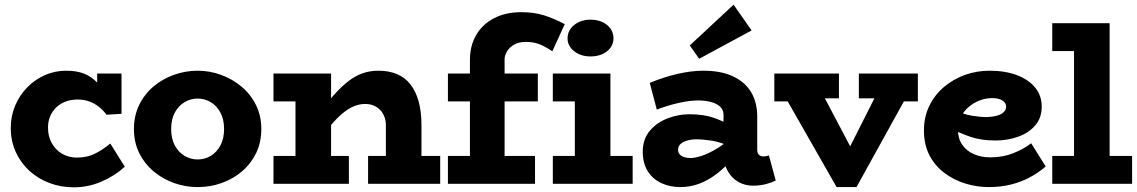

<svg xmlns="http://www.w3.org/2000/svg" viewBox="-20 -785 4858 820"><path d="M296 15Q240 15 191 -3.5Q142 -22 105 -56Q68 -90 47 -136.5Q26 -183 26 -238Q26 -290 45 -334.5Q64 -379 97 -412.5Q130 -446 172.5 -464.5Q215 -483 262 -483Q308 -483 339 -470.5Q370 -458 393.5 -434Q417 -410 438 -375L395 -381V-471H499V-299L435 -295Q420 -315 401.5 -329.5Q383 -344 360.5 -352Q338 -360 311 -360Q284 -360 261 -351.5Q238 -343 221 -327Q204 -311 194.5 -289Q185 -267 185 -240Q185 -203 201 -174Q217 -145 245 -128.5Q273 -112 308 -112Q351 -112 384 -128Q417 -144 451 -172L513 -73Q469 -33 412.5 -9Q356 15 296 15Z M824 14Q772 14 723 -3.5Q674 -21 635.5 -53.5Q597 -86 574.5 -131.5Q552 -177 552 -234Q552 -291 574.5 -337Q597 -383 635.5 -415.5Q674 -448 723 -465.5Q772 -483 824 -483Q875 -483 923.5 -465.5Q972 -448 1011 -415.5Q1050 -383 1073 -337Q1096 -291 1096 -234Q1096 -177 1074 -131.5Q1052 -86 1014 -53.5Q976 -21 927 -3.5Q878 14 824 14ZM824 -104Q855 -104 880.5 -119.5Q906 -135 921.5 -164Q937 -193 937 -234Q937 -275 921.5 -304Q906 -333 880.5 -348.5Q855 -364 824 -364Q794 -364 768 -348.5Q742 -333 726.5 -304Q711 -275 711 -234Q711 -193 726.5 -164Q742 -135 768 -119.5Q794 -104 824 -104Z M1628 0V-250Q1628 -269 1622 -285.5Q1616 -302 1604.5 -314.5Q1593 -327 1576.5 -334Q1560 -341 1539 -341Q1515 -341 1491 -331Q1467 -321 1442.5 -300.5Q1418 -280 1393 -250Q1368 -220 1341 -180V-299Q1376 -346 1407 -380.5Q1438 -415 1467.5 -438Q1497 -461 1528.5 -472Q1560 -483 1596 -483Q1641 -483 1675.5 -468.5Q1710 -454 1733 -424.5Q1756 -395 1768 -351.5Q1780 -308 1780 -250V0ZM1148 0V-119H1470V0ZM1242 0V-471H1394V0ZM1148 -352V-471H1357V-352ZM1552 0V-119H1860V0Z M1987 -66V-529Q1987 -590 2014 -636Q2041 -682 2090.5 -707.5Q2140 -733 2206 -733Q2260 -733 2302 -720Q2344 -707 2392 -682L2339 -566Q2306 -588 2281.5 -597Q2257 -606 2226 -606Q2195 -606 2175 -594Q2155 -582 2145 -565Q2135 -548 2135 -532V-66ZM1893 0V-119H2265V0ZM1893 -352V-471H2277V-352ZM2435 -40V-471H2587V-40ZM2341 0V-119H2682V0ZM2341 -352V-471H2545V-352ZM2501 -544Q2461 -544 2432.5 -566Q2404 -588 2404 -621Q2404 -656 2432.5 -678.5Q2461 -701 2501 -701Q2545 -701 2572.5 -678.5Q2600 -656 2600 -621Q2600 -588 2572.5 -566Q2545 -544 2501 -544Z M3195 8Q3162 8 3133.5 -8Q3105 -24 3087.5 -55.5Q3070 -87 3070 -132V-295Q3070 -316 3055.5 -329.5Q3041 -343 3016 -349.5Q2991 -356 2961 -356Q2927 -356 2881 -346Q2835 -336 2785 -317L2755 -431Q2815 -456 2874 -469.5Q2933 -483 2983 -483Q3061 -483 3112.5 -458Q3164 -433 3189 -389.5Q3214 -346 3214 -288V-146Q3214 -130 3221.5 -123.5Q3229 -117 3239 -117Q3247 -117 3253.5 -118.5Q3260 -120 3264 -121L3293 -14Q3280 -7 3254 0.5Q3228 8 3195 8ZM2885 14Q2842 14 2805.5 -2.5Q2769 -19 2747 -53Q2725 -87 2725 -139Q2726 -193 2756.5 -228Q2787 -263 2832.5 -280Q2878 -297 2924 -297Q2986 -297 3028 -282Q3070 -267 3113 -244V-152Q3061 -178 3021 -184Q2981 -190 2955 -190Q2934 -190 2916 -185Q2898 -180 2887 -170.5Q2876 -161 2876 -145Q2876 -133 2883.5 -125Q2891 -117 2903.5 -113.5Q2916 -110 2930 -110Q2947 -110 2975.5 -119Q3004 -128 3039.5 -149Q3075 -170 3113 -206L3110 -108Q3076 -69 3039.5 -41.5Q3003 -14 2965 0Q2927 14 2885 14ZM2966 -534 2926 -591 3113 -765 3190 -655Z M3553 14 3315 -403H3483L3611 -160L3733 -402H3868L3638 14ZM3287 -352V-471H3563V-365H3388V-352ZM3648 -365V-471H3900V-352H3801V-365Z M4203 14Q4151 14 4101.5 -1.5Q4052 -17 4012 -47.5Q3972 -78 3949 -123Q3926 -168 3926 -227Q3926 -286 3949 -333Q3972 -380 4011.5 -413.5Q4051 -447 4101 -465Q4151 -483 4206 -483Q4272 -483 4322 -464.5Q4372 -446 4400.5 -411.5Q4429 -377 4429 -330Q4429 -281 4401 -249Q4373 -217 4328 -201Q4283 -185 4232 -185Q4171 -185 4126.5 -200Q4082 -215 4038 -238V-323Q4093 -297 4129.5 -291Q4166 -285 4193 -285Q4221 -286 4239.5 -291.5Q4258 -297 4267.5 -307Q4277 -317 4277 -330Q4277 -346 4261 -356Q4245 -366 4218 -366Q4190 -366 4164 -356Q4138 -346 4117 -328Q4096 -310 4083.5 -286Q4071 -262 4071 -233Q4071 -194 4089.5 -167Q4108 -140 4139.5 -126.5Q4171 -113 4209 -113Q4263 -113 4307 -130.5Q4351 -148 4384 -173L4446 -74Q4416 -48 4379 -28Q4342 -8 4298 3Q4254 14 4203 14Z M4567 -40V-686H4719V-40ZM4474 0V-119H4815V0ZM4474 -567V-686H4709V-567Z"/></svg>

Font: BioRhyme ExtraBold ExtraBold
Style: Regular
Weight: 800
Version: Version 1.600;gftools[0.9.33]